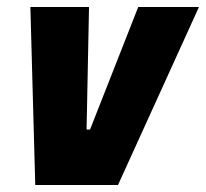

<svg xmlns="http://www.w3.org/2000/svg" viewBox="-20 -530 590 550"><path d="M81 0 67 -510H235L228 -159H238L376 -510H550L318 0Z"/></svg>

Font: Saira Semi Condensed ExtraBold
Style: Italic
Weight: 800
Width: 4
Italic angle: -12°
Designer: Hector Gatti with collaboration of the Omnibus-Type team
Foundry: Omnibus-Type
Version: Version 1.001; ttfautohint (v1.8)